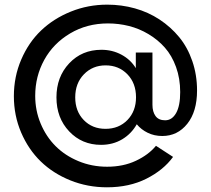

<svg xmlns="http://www.w3.org/2000/svg" viewBox="-20 -598 899 818"><path d="M39.1 -188.2Q39.1 -271.4 70.5 -344.3Q101.8 -417.3 155.2 -468.2Q208.6 -519.1 281.8 -548.6Q355 -578.2 436.8 -578.2Q497.7 -578.2 554.8 -562.3Q611.8 -546.4 659.8 -514.8Q707.7 -483.2 743.4 -439.8Q779.1 -396.4 799.3 -337.7Q819.5 -279.1 819.5 -212.7Q819.5 -122.7 778 -70.7Q736.4 -18.6 671.4 -18.6Q637.3 -18.6 609.3 -32.3Q581.4 -45.9 562.7 -68.6Q540 -28.2 500.5 -4.5Q460.9 19.1 410.5 19.1Q329.1 19.1 274.8 -38.2Q220.5 -95.5 220.5 -183.2Q220.5 -270.5 274.8 -328.2Q329.1 -385.9 412.3 -385.9Q458.6 -385.9 497.5 -365Q536.4 -344.1 558.6 -307.7V-374.1H629.5V-151.4Q629.5 -121.8 642.7 -103.6Q655.9 -85.5 683.6 -85.5Q712.7 -85.5 730.2 -116.1Q747.7 -146.8 747.7 -205.9Q747.7 -263.6 730 -312.5Q712.3 -361.4 682.3 -395.2Q652.3 -429.1 612.5 -452.7Q572.7 -476.4 529.1 -487.3Q485.5 -498.2 440 -498.2Q350.5 -498.2 278.9 -455.7Q207.3 -413.2 168.6 -343Q130 -272.7 130 -189.5Q130 -127.3 153.2 -71.6Q176.4 -15.9 216.8 24.5Q257.3 65 314.3 88.6Q371.4 112.3 436.4 112.3Q505 112.3 558.9 87Q612.7 61.8 644.5 23.2L717.3 70.5Q676.4 126.8 603.6 163.4Q530.9 200 435.5 200Q353.2 200 279.8 170.5Q206.4 140.9 153.6 89.8Q100.9 38.6 70 -33.6Q39.1 -105.9 39.1 -188.2ZM430 -319.5Q374.5 -319.5 337.5 -281.4Q300.5 -243.2 300.5 -183.2Q300.5 -124.1 336.8 -86.6Q373.2 -49.1 429.5 -49.1Q486.4 -49.1 523 -86.8Q559.5 -124.5 559.5 -183.6Q559.5 -243.6 522.7 -281.6Q485.9 -319.5 430 -319.5Z"/></svg>

Font: Spartan MB SemBd
Style: Regular
Weight: 600
Designer: Matt Bailey, Mirko Velimirovic
Foundry: Matt Bailey
Version: Version 1.005